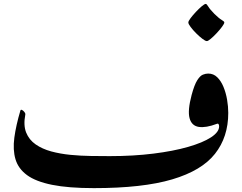

<svg xmlns="http://www.w3.org/2000/svg" viewBox="-20 -971 1254 996"><path d="M1143.6 -854.5Q1143.6 -848.1 1132.1 -832.5Q1120.6 -816.9 1104.5 -799.6Q1088.4 -782.2 1073.7 -770Q1059.1 -757.8 1053.2 -757.8Q1045.4 -757.8 1029.8 -769.8Q1014.2 -781.7 997.3 -798.6Q980.5 -815.4 968.8 -831.1Q957 -846.7 957 -854.5Q957 -861.3 968.5 -876.7Q980 -892.1 996.1 -909.2Q1012.2 -926.3 1026.6 -938.5Q1041 -950.7 1047.4 -950.7Q1052.7 -950.2 1060.5 -936.8Q1068.4 -923.3 1092.3 -898.9Q1116.2 -875.5 1129.9 -867.7Q1143.6 -859.9 1143.6 -854.5ZM1116.7 -315.4Q1116.7 -322.3 1114 -326.7Q1111.3 -331.1 1105 -328.6Q1048.3 -307.1 1011.2 -312.7Q974.1 -318.4 963.4 -357.9Q952.6 -397.5 974.1 -478.5Q988.3 -531.2 1003.2 -554.7Q1018.1 -578.1 1032.5 -583.7Q1046.9 -589.4 1060.1 -589.4Q1087.4 -589.4 1106.9 -570.3Q1126.5 -551.3 1139.2 -520.5Q1151.9 -489.7 1158 -454.1Q1164.1 -418.5 1164.1 -385.3Q1164.1 -260.3 1095.2 -173.1Q1026.4 -85.9 873.3 -40.5Q720.2 4.9 467.3 4.9Q335 4.9 250.2 -12.2Q165.5 -29.3 120.1 -62.7Q74.7 -96.2 60.3 -145Q45.9 -193.8 54.4 -257.3Q63 -320.8 85.9 -397.9Q87.9 -403.8 94.5 -400.4Q101.1 -397 106.7 -389.9Q112.3 -382.8 111.3 -377Q100.6 -321.3 115.7 -283.4Q130.9 -245.6 165 -221.9Q199.2 -198.2 245.8 -185.5Q292.5 -172.9 345.5 -167.7Q398.4 -162.6 451.2 -161.9Q503.9 -161.1 549.3 -161.1Q671.9 -161.1 775.6 -174.1Q879.4 -187 955.8 -209Q1032.2 -231 1074.5 -258.5Q1116.7 -286.1 1116.7 -315.4Z"/></svg>

Font: Awami Nastaliq
Style: Regular
Weight: 400
Designer: Peter Martin, SIL International
Foundry: SIL International
Version: Version 3.100